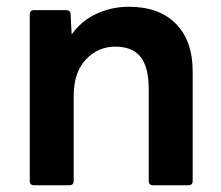

<svg xmlns="http://www.w3.org/2000/svg" viewBox="-20 -548 654 568"><path d="M81 0Q68 0 68 -13V-505Q68 -518 81 -518H175Q189 -518 189 -505L192 -446Q220 -486 265 -507Q310 -528 361 -528Q451 -528 500.5 -477.5Q550 -427 550 -337V-13Q550 0 537 0H433Q420 0 420 -13V-284Q420 -349 396 -379.5Q372 -410 321 -410Q270 -410 234 -372Q198 -334 198 -264V-13Q198 0 185 0Z"/></svg>

Font: LINE Seed Sans TH App
Style: Bold
Weight: 700
Designer: Dalton Maag Ltd | Thai characters by Cadson Demak Co.,Ltd.
Foundry: Dalton Maag Ltd
Version: Version 1.003